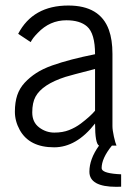

<svg xmlns="http://www.w3.org/2000/svg" viewBox="-20 -540 493 712"><path d="M411.6 152.8Q311.5 152.8 311.5 96.7Q311.5 49.8 347.2 0Q332.5 -7.3 332.5 -82Q263.7 6.3 180.7 6.3Q88.9 6.3 53.2 -58.1Q35.2 -90.8 35.2 -125.7Q35.2 -160.6 43.9 -186.8Q52.7 -212.9 71.5 -233.2Q90.3 -253.4 114.3 -269Q138.2 -284.7 173.8 -297.4Q238.8 -320.3 332.5 -338.9Q332.5 -416 302.7 -441.9Q276.4 -464.8 226.1 -464.8Q164.6 -464.8 120.1 -418Q101.1 -398.9 93.8 -383.8L47.4 -414.6Q102.1 -519.5 233.4 -519.5Q351.1 -519.5 383.8 -429.2Q397 -392.6 397 -340.3V-72.3Q397 -58.1 402.3 -33.7Q407.7 -9.3 412.1 0H395Q356.9 46.9 356.9 83.5Q356.9 101.1 414.1 105.5Q422.9 106.4 429.2 106.4V152.3ZM111.8 -181.6Q99.6 -159.2 99.6 -123Q99.6 -86.9 125 -67.6Q150.4 -48.3 181.4 -48.3Q212.4 -48.3 236.1 -57.6Q259.8 -66.9 279.3 -81.5Q314.9 -108.4 332.5 -129.4V-284.2Q239.7 -260.3 222.7 -254.9Q136.7 -227.1 111.8 -181.6Z"/></svg>

Font: News Cycle
Style: Regular
Weight: 500
Version: Version 0.5.2